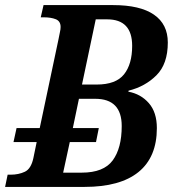

<svg xmlns="http://www.w3.org/2000/svg" viewBox="-41 -734 681 754"><path d="M-21 0 -11 -48H1Q32 -48 56.5 -59.5Q81 -71 90 -113L103 -176H12L24 -231H115L189 -581Q192 -598 194.5 -608.5Q197 -619 197 -628Q197 -651 178 -658.5Q159 -666 131 -666H119L130 -714H403Q509 -714 563.5 -676.5Q618 -639 618 -567Q618 -483 573.5 -438.5Q529 -394 464 -378L463 -374Q512 -365 543.5 -329Q575 -293 575 -231Q575 -117 503 -58.5Q431 0 291 0ZM339 -402Q414 -402 446 -442Q478 -482 478 -554Q478 -658 380 -658H335L281 -402ZM280 -56Q366 -56 401.5 -104Q437 -152 437 -239Q437 -346 333 -346H269L245 -231H347L336 -176H233L207 -56Z"/></svg>

Font: Noto Serif SemiCondensed SemiBold
Style: Italic
Weight: 600
Width: 4
Italic angle: -12°
Designer: Monotype Design Team
Foundry: Monotype Imaging Inc.
Version: Version 2.014; ttfautohint (v1.8.4.7-5d5b)